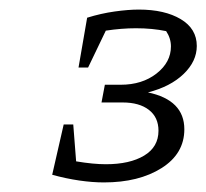

<svg xmlns="http://www.w3.org/2000/svg" viewBox="-20 -752 431 401"><path d="M113 -492H133L139 -415Q157 -412 172.5 -410.5Q188 -409 201 -409Q251 -409 281 -427Q311 -445 311 -479Q311 -507 291 -522.5Q271 -538 236 -538H192L199 -575H232Q277 -575 307 -598.5Q337 -622 337 -655Q337 -672 327 -687Q298 -693 264 -693Q234 -693 201 -688L164 -611H144L162 -715Q191 -724 219.5 -728Q248 -732 270 -732Q324 -732 357.5 -712Q391 -692 391 -656Q391 -624 363.5 -597.5Q336 -571 289 -559Q365 -543 365 -482Q365 -431 317.5 -401Q270 -371 197 -371Q173 -371 145.5 -375Q118 -379 89 -387Z"/></svg>

Font: Piazzolla SC Light
Style: Italic
Weight: 300
Italic angle: -11.3°
Designer: Juan Pablo del Peral
Foundry: Huerta Tipografica
Version: Version 1.330